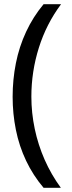

<svg xmlns="http://www.w3.org/2000/svg" viewBox="-20 -734 340 912"><path d="M40 -274Q40 -356 55.5 -434Q71 -512 104 -583Q137 -654 187 -714H270Q200 -620 164.5 -507Q129 -394 129 -275Q129 -198 145 -122Q161 -46 192 24.5Q223 95 269 158H187Q137 99 104 29.5Q71 -40 55.5 -117Q40 -194 40 -274Z"/></svg>

Font: ing115
Style: Regular
Weight: 400
Designer: Monotype Design Team
Foundry: Monotype Imaging Inc.
Version: Version 2.013